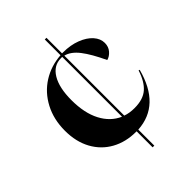

<svg xmlns="http://www.w3.org/2000/svg" viewBox="-222 -830 958 958"><g transform="rotate(-45 257.0 -350.5)"><path d="M276 -83H272Q200 -83 144 -114Q88 -145 56.5 -202.5Q25 -260 25 -338Q25 -418 58 -480.5Q91 -543 148 -579Q205 -615 276 -620V-731H288V-621H295Q347 -621 388.5 -605Q430 -589 453 -563Q476 -537 476 -507Q476 -480 460 -461.5Q444 -443 424 -438Q389 -513 357 -554.5Q325 -596 288 -605V-182Q315 -172 351 -172Q412 -172 445.5 -201.5Q479 -231 498 -291L504 -289Q452 -93 288 -83V30H276ZM276 -186V-608H267Q215 -608 185.5 -559Q156 -510 156 -423Q156 -332 187.5 -271.5Q219 -211 276 -186Z"/></g></svg>

Font: Nyght Serif Medium
Style: Regular
Weight: 500
Designer: Maksym Kobuzan
Version: Version 0.410